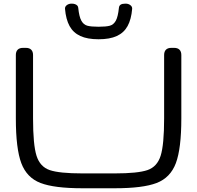

<svg xmlns="http://www.w3.org/2000/svg" viewBox="-20 -1011 1075 1047"><path d="M66.4 -365.2V-710.9Q66.4 -730 76.4 -740Q86.4 -750 105.5 -750H121.1Q140.1 -750 150.1 -740Q160.2 -730 160.2 -710.9V-365.2Q160.2 -221.7 179.2 -161.6Q198.2 -101.6 251 -83.5Q303.7 -65.4 429.2 -65.4H606Q731.4 -65.4 784.2 -83.5Q836.9 -101.6 856 -161.6Q875 -221.7 875 -365.2V-710.9Q875 -730 885 -740Q895 -750 914.1 -750H929.7Q948.7 -750 958.7 -740Q968.8 -730 968.8 -710.9V-365.2Q968.8 -200.7 939 -121.3Q909.2 -42 834.2 -13.2Q759.3 15.6 606 15.6H429.2Q275.9 15.6 200.9 -13.2Q126 -42 96.2 -121.3Q66.4 -200.7 66.4 -365.2ZM334.5 -962.9Q333.5 -974.6 344.2 -982.9Q355 -991.2 370.6 -991.2Q380.9 -991.2 388.7 -988.5Q396.5 -985.8 401.4 -980.7Q406.2 -975.6 406.7 -967.8Q411.6 -919.9 423.6 -898.2Q435.5 -876.5 456.1 -870.8Q476.6 -865.2 517.6 -865.2Q558.6 -865.2 579.1 -870.8Q599.6 -876.5 611.6 -898.2Q623.5 -919.9 628.4 -967.8Q629.4 -980 637.9 -985.6Q646.5 -991.2 664.6 -991.2Q680.2 -991.2 690.9 -982.9Q701.7 -974.6 700.7 -962.9Q695.8 -905.3 675.8 -868.9Q655.8 -832.5 617.2 -814.7Q578.6 -796.9 517.6 -796.9Q456.5 -796.9 418 -814.7Q379.4 -832.5 359.4 -868.9Q339.4 -905.3 334.5 -962.9Z"/></svg>

Font: Gyrochrome
Style: Regular
Weight: 400
Designer: David Moles
Foundry: David Moles
Version: Version 1.005;Glyphs 3.2.3 (3260)